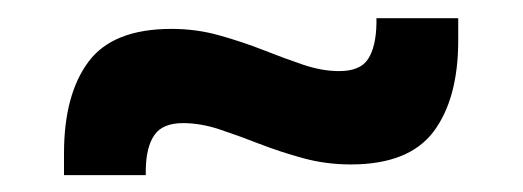

<svg xmlns="http://www.w3.org/2000/svg" viewBox="-20 -420 588 216"><path d="M374.5 -235Q347 -235 321.2 -242Q295.5 -249 271.8 -258.2Q248 -267.5 226.8 -274.5Q205.5 -281.5 186 -281.5Q163 -281.5 153.8 -268.2Q144.5 -255 144 -229.5V-223H52V-247.5Q52 -313.5 79.5 -350.5Q107 -387.5 173 -387.5Q201 -387.5 226.8 -380.2Q252.5 -373 276 -363.8Q299.5 -354.5 321 -347.2Q342.5 -340 361.5 -340Q385.5 -340 394.2 -353.8Q403 -367.5 403.5 -393.5V-399.5H495.5V-374.5Q495.5 -309 467.8 -272Q440 -235 374.5 -235Z"/></svg>

Font: Anek Odia SemiBold
Style: Regular
Weight: 600
Version: Version 1.003